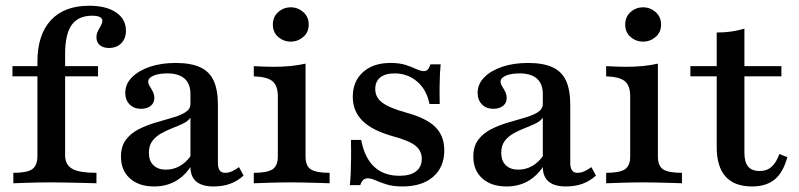

<svg xmlns="http://www.w3.org/2000/svg" viewBox="-20 -651 2837 682"><path d="M27.4 0V-37.1Q75.8 -37.1 94.4 -50Q112.9 -62.9 112.9 -96.8V-431.5Q112.9 -527.4 160.5 -579Q208.1 -630.6 296.8 -630.6Q357.3 -630.6 392.3 -606.9Q427.4 -583.1 427.4 -541.9Q427.4 -514.5 410.9 -497.6Q394.4 -480.6 366.9 -480.6Q346.8 -480.6 334.7 -490.7Q322.6 -500.8 322.6 -517.7Q322.6 -530.6 327.8 -540.7Q333.1 -550.8 338.3 -560.1Q343.5 -569.4 343.5 -576.6Q343.5 -595.2 307.3 -595.2Q258.1 -595.2 234.7 -562.5Q211.3 -529.8 211.3 -459.7V-99.2Q211.3 -66.1 236.3 -51.6Q261.3 -37.1 322.6 -37.1V0Q306.5 -0.8 280.2 -1.2Q254 -1.6 223.4 -2.4Q192.7 -3.2 163.7 -3.2Q121 -3.2 83.9 -2Q46.8 -0.8 27.4 0ZM24.2 -379.8V-416.1H328.2V-379.8Z M527.4 11.3Q473.4 11.3 441.5 -17.3Q409.7 -46 409.7 -94.4Q409.7 -131.5 427.4 -154.8Q445.2 -178.2 473.4 -192.3Q501.6 -206.5 533.1 -215.7Q564.5 -225 592.7 -233.1Q621 -241.1 638.7 -252.4Q656.5 -263.7 656.5 -282.3V-316.9Q656.5 -353.2 635.5 -371.8Q614.5 -390.3 574.2 -390.3Q544.4 -390.3 525.4 -382.3Q506.5 -374.2 506.5 -361.3Q506.5 -353.2 512.1 -344.4Q517.7 -335.5 523 -325Q528.2 -314.5 528.2 -302.4Q528.2 -285.5 515.3 -275Q502.4 -264.5 480.6 -264.5Q455.6 -264.5 440.3 -280.2Q425 -296 425 -321Q425 -352.4 448.4 -376.2Q471.8 -400 512.1 -413.7Q552.4 -427.4 604 -427.4Q657.3 -427.4 690.3 -412.5Q723.4 -397.6 738.7 -364.9Q754 -332.3 754 -278.2V-72.6Q754 -54 760.5 -45.6Q766.9 -37.1 779.8 -37.1Q791.9 -37.1 804.4 -42.7Q816.9 -48.4 829 -57.3L845.2 -27.4Q824.2 -8.1 798 1.6Q771.8 11.3 738.7 11.3Q657.3 11.3 656.5 -57.3Q633.1 -23.4 600.8 -6Q568.5 11.3 527.4 11.3ZM569.4 -48.4Q595.2 -48.4 617.3 -60.5Q639.5 -72.6 656.5 -96V-233.1Q648.4 -221 631 -212.5Q613.7 -204 592.7 -196Q571.8 -187.9 552.4 -177Q533.1 -166.1 521 -150Q508.9 -133.9 508.9 -108.1Q508.9 -79.8 525 -64.1Q541.1 -48.4 569.4 -48.4Z M881.5 0V-37.1Q929 -37.1 948 -49.6Q966.9 -62.1 966.9 -95.2V-308.9Q966.9 -346 948.4 -362.1Q929.8 -378.2 881.5 -379.8V-416.1Q897.6 -415.3 915.3 -414.5Q933.1 -413.7 950.8 -413.7Q983.9 -413.7 1012.5 -416.5Q1041.1 -419.4 1065.3 -425V-95.2Q1065.3 -61.3 1084.3 -49.2Q1103.2 -37.1 1150.8 -37.1V0Q1138.7 -0.8 1116.5 -1.2Q1094.4 -1.6 1068.5 -2.4Q1042.7 -3.2 1016.9 -3.2Q978.2 -3.2 939.5 -2Q900.8 -0.8 881.5 0ZM1012.9 -503.2Q987.1 -503.2 968.1 -519.8Q949.2 -536.3 949.2 -563.7Q949.2 -591.1 968.1 -608.1Q987.1 -625 1012.9 -625Q1037.9 -625 1057.3 -608.1Q1076.6 -591.1 1076.6 -563.7Q1076.6 -536.3 1057.3 -519.8Q1037.9 -503.2 1012.9 -503.2Z M1409.7 11.3Q1375 11.3 1351.6 3.6Q1328.2 -4 1312.9 -10.9Q1297.6 -17.7 1285.5 -17.7Q1267.7 -17.7 1259.7 6.5H1222.6Q1225 -13.7 1225.8 -35.9Q1226.6 -58.1 1227 -87.1Q1227.4 -116.1 1226.6 -154H1262.9Q1275 -90.3 1309.3 -58.5Q1343.5 -26.6 1399.2 -26.6Q1437.1 -26.6 1457.7 -42.3Q1478.2 -58.1 1478.2 -87.1Q1478.2 -115.3 1455.6 -133.5Q1433.1 -151.6 1375.8 -166.9Q1301.6 -187.9 1267.3 -222.2Q1233.1 -256.5 1233.1 -307.3Q1233.1 -362.1 1269.4 -394.8Q1305.6 -427.4 1366.9 -427.4Q1399.2 -427.4 1421.4 -420.2Q1443.5 -412.9 1458.9 -405.6Q1474.2 -398.4 1485.5 -398.4Q1494.4 -398.4 1499.6 -404Q1504.8 -409.7 1508.9 -422.6H1545.2Q1543.5 -405.6 1542.7 -387.1Q1541.9 -368.5 1541.5 -343.5Q1541.1 -318.5 1541.9 -281.5H1505.6Q1495.2 -333.1 1461.3 -361.7Q1427.4 -390.3 1381.5 -390.3Q1348.4 -390.3 1330.6 -375.8Q1312.9 -361.3 1312.9 -334.7Q1312.9 -305.6 1337.5 -286.7Q1362.1 -267.7 1423.4 -250.8Q1494.4 -231.5 1526.2 -200Q1558.1 -168.5 1558.1 -116.9Q1558.1 -57.3 1518.5 -23Q1479 11.3 1409.7 11.3Z M1779 11.3Q1725 11.3 1693.1 -17.3Q1661.3 -46 1661.3 -94.4Q1661.3 -131.5 1679 -154.8Q1696.8 -178.2 1725 -192.3Q1753.2 -206.5 1784.7 -215.7Q1816.1 -225 1844.4 -233.1Q1872.6 -241.1 1890.3 -252.4Q1908.1 -263.7 1908.1 -282.3V-316.9Q1908.1 -353.2 1887.1 -371.8Q1866.1 -390.3 1825.8 -390.3Q1796 -390.3 1777 -382.3Q1758.1 -374.2 1758.1 -361.3Q1758.1 -353.2 1763.7 -344.4Q1769.4 -335.5 1774.6 -325Q1779.8 -314.5 1779.8 -302.4Q1779.8 -285.5 1766.9 -275Q1754 -264.5 1732.3 -264.5Q1707.3 -264.5 1691.9 -280.2Q1676.6 -296 1676.6 -321Q1676.6 -352.4 1700 -376.2Q1723.4 -400 1763.7 -413.7Q1804 -427.4 1855.6 -427.4Q1908.9 -427.4 1941.9 -412.5Q1975 -397.6 1990.3 -364.9Q2005.6 -332.3 2005.6 -278.2V-72.6Q2005.6 -54 2012.1 -45.6Q2018.5 -37.1 2031.5 -37.1Q2043.5 -37.1 2056 -42.7Q2068.5 -48.4 2080.6 -57.3L2096.8 -27.4Q2075.8 -8.1 2049.6 1.6Q2023.4 11.3 1990.3 11.3Q1908.9 11.3 1908.1 -57.3Q1884.7 -23.4 1852.4 -6Q1820.2 11.3 1779 11.3ZM1821 -48.4Q1846.8 -48.4 1869 -60.5Q1891.1 -72.6 1908.1 -96V-233.1Q1900 -221 1882.7 -212.5Q1865.3 -204 1844.4 -196Q1823.4 -187.9 1804 -177Q1784.7 -166.1 1772.6 -150Q1760.5 -133.9 1760.5 -108.1Q1760.5 -79.8 1776.6 -64.1Q1792.7 -48.4 1821 -48.4Z M2133.1 0V-37.1Q2180.6 -37.1 2199.6 -49.6Q2218.5 -62.1 2218.5 -95.2V-308.9Q2218.5 -346 2200 -362.1Q2181.5 -378.2 2133.1 -379.8V-416.1Q2149.2 -415.3 2166.9 -414.5Q2184.7 -413.7 2202.4 -413.7Q2235.5 -413.7 2264.1 -416.5Q2292.7 -419.4 2316.9 -425V-95.2Q2316.9 -61.3 2335.9 -49.2Q2354.8 -37.1 2402.4 -37.1V0Q2390.3 -0.8 2368.1 -1.2Q2346 -1.6 2320.2 -2.4Q2294.4 -3.2 2268.5 -3.2Q2229.8 -3.2 2191.1 -2Q2152.4 -0.8 2133.1 0ZM2264.5 -503.2Q2238.7 -503.2 2219.8 -519.8Q2200.8 -536.3 2200.8 -563.7Q2200.8 -591.1 2219.8 -608.1Q2238.7 -625 2264.5 -625Q2289.5 -625 2308.9 -608.1Q2328.2 -591.1 2328.2 -563.7Q2328.2 -536.3 2308.9 -519.8Q2289.5 -503.2 2264.5 -503.2Z M2651.6 11.3Q2588.7 11.3 2557.3 -23.8Q2525.8 -58.9 2525.8 -129V-379.8H2432.3V-416.1H2525.8V-535.5Q2554 -535.5 2578.2 -539.1Q2602.4 -542.7 2624.2 -549.2V-416.1H2755.6V-379.8H2624.2V-108.9Q2624.2 -75 2637.5 -59.3Q2650.8 -43.5 2679 -43.5Q2704 -43.5 2721 -58.9Q2737.9 -74.2 2748.4 -104L2776.6 -92.7Q2762.1 -38.7 2731.9 -13.7Q2701.6 11.3 2651.6 11.3Z"/></svg>

Font: Playfair 9pt SemiBold
Style: Regular
Weight: 600
Designer: Claus Eggers Sørensen
Foundry: Claus Eggers Sørensen
Version: Version 2.001;gftools[0.9.30]